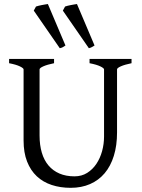

<svg xmlns="http://www.w3.org/2000/svg" viewBox="-20 -903 694 938"><path d="M622.6 -594.2Q589.4 -587.4 570.6 -579.1Q551.8 -570.8 551.8 -564V-255.9Q551.8 -191.9 536.1 -141.6Q520.5 -91.3 491.2 -56.6Q461.9 -22 419.9 -3.7Q377.9 14.6 325.2 14.6Q274.9 14.6 232.7 0.7Q190.4 -13.2 159.9 -41.7Q129.4 -70.3 112.3 -113.8Q95.2 -157.2 95.2 -216.8V-564Q95.2 -569.8 77.4 -578.6Q59.6 -587.4 24.4 -594.2V-615.2H244.1V-594.2Q210.9 -587.4 192.1 -579.1Q173.3 -570.8 173.3 -564V-241.2Q173.3 -194.3 184.3 -157.2Q195.3 -120.1 217 -94.5Q238.8 -68.8 270.5 -55.2Q302.2 -41.5 344.2 -41.5Q378.9 -41.5 405.8 -58.3Q432.6 -75.2 450.9 -102.5Q469.2 -129.9 478.8 -164.8Q488.3 -199.7 488.3 -235.8V-564Q488.3 -569.8 470.5 -578.6Q452.6 -587.4 417.5 -594.2V-615.2H622.6ZM145 -851.1 155.8 -871.1Q161.1 -873 168.5 -874.8Q175.8 -876.5 183.8 -878.2Q191.9 -879.9 200 -881.1Q208 -882.3 213.9 -883.3L299.8 -680.7Q291 -674.8 286.1 -672.1Q281.2 -669.4 272 -667.5ZM287.1 -851.1 297.9 -871.1Q302.7 -873 310.3 -874.8Q317.9 -876.5 325.9 -878.2Q334 -879.9 342 -881.1Q350.1 -882.3 356 -883.3L441.9 -680.7Q432.1 -674.8 427.2 -672.1Q422.4 -669.4 414.1 -667.5Z"/></svg>

Font: Gentium Plus Eur
Style: Regular
Weight: 400
Designer: J. Victor Gaultney, Annie Olsen, Iska Routamaa, Becca Hirsbrunner
Foundry: SIL International
Version: Version 5.000